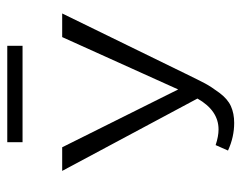

<svg xmlns="http://www.w3.org/2000/svg" viewBox="-88 -568 664 528"><g transform="rotate(-90 244.0 -304.0)"><path d="M382 -616V-574H117V-616ZM406 -465H471L305 -125Q287 -88 278.5 -72Q270 -56 253 -33Q236 -10 216 -1Q196 8 170 8Q131 8 94 -9L109 -43Q133 -35 152 -35Q204 -35 237 -93L38 -465H103L262 -146Z"/></g></svg>

Font: EauTestSC Semilight
Style: Regular
Weight: 300
Designer: Christian Thalmann (Catharsis Fonts)
Version: Version 0.001;PS 000.001;hotconv 1.0.88;makeotf.lib2.5.64775